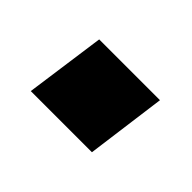

<svg xmlns="http://www.w3.org/2000/svg" viewBox="-45 -475 373 373"><g transform="rotate(45 141.0 -288.5)"><path d="M213 -206H45L68 -371H235Z"/></g></svg>

Font: Chivo ExtraBold Italic
Style: Regular
Weight: 800
Italic angle: -8.05°
Designer: Hector Gatti
Foundry: Omnibus-Type
Version: Version 1.007